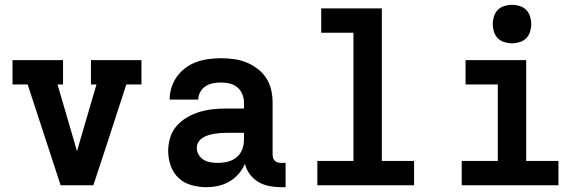

<svg xmlns="http://www.w3.org/2000/svg" viewBox="-20 -770 2440 798"><path d="M232 0 95 -419H32V-520H242V-419H219L291 -173Q293 -165 295.5 -157Q298 -149 300 -141Q302 -149 304.5 -157Q307 -165 309 -173L381 -419H358V-520H568V-419H505L425 -173L368 0Z M838 8Q807 8 776 -0.5Q745 -9 722.5 -30Q700 -51 689.5 -81Q679 -111 679 -142Q679 -171 687.5 -198.5Q696 -226 714.5 -247Q733 -268 758 -282.5Q783 -297 810 -305Q837 -313 865 -316Q893 -319 921 -319H994V-344Q994 -362 987 -379Q980 -396 966 -407.5Q952 -419 934 -423Q916 -427 898 -427Q882 -427 865.5 -424Q849 -421 835 -412Q821 -403 812.5 -388Q804 -373 804 -356H685Q685 -382 693 -407Q701 -432 716 -452.5Q731 -473 752 -488.5Q773 -504 797 -512.5Q821 -521 847 -524.5Q873 -528 898 -528Q925 -528 951.5 -524.5Q978 -521 1003 -511Q1028 -501 1050 -484.5Q1072 -468 1086.5 -445.5Q1101 -423 1107 -397Q1113 -371 1113 -344V-128Q1113 -121 1115 -114Q1117 -107 1122 -102Q1127 -97 1134 -95Q1141 -93 1148 -93H1167V8H1148Q1124 8 1100 3.5Q1076 -1 1055 -13Q1034 -25 1019 -45Q1004 -65 998 -89Q988 -66 971.5 -47Q955 -28 933.5 -15.5Q912 -3 887.5 2.5Q863 8 838 8ZM885 -93Q906 -93 926.5 -98Q947 -103 963 -116Q979 -129 986.5 -148.5Q994 -168 994 -189V-218H921Q908 -218 895.5 -217Q883 -216 870.5 -214Q858 -212 845.5 -208Q833 -204 822 -197Q811 -190 804.5 -179Q798 -168 798 -155Q798 -140 806 -126.5Q814 -113 827 -105.5Q840 -98 855 -95.5Q870 -93 885 -93Z M1299 0V-101H1449V-634H1315V-735H1567V-101H1701V0Z M1899 0V-101H2049V-419H1915V-520H2167V-101H2301V0ZM2108 -590Q2092 -590 2076 -595Q2060 -600 2049 -611Q2038 -622 2033 -638Q2028 -654 2028 -670Q2028 -686 2033 -702Q2038 -718 2049 -729Q2060 -740 2076 -745Q2092 -750 2108 -750Q2124 -750 2140 -745Q2156 -740 2167 -729Q2178 -718 2183 -702Q2188 -686 2188 -670Q2188 -654 2183 -638Q2178 -622 2167 -611Q2156 -600 2140 -595Q2124 -590 2108 -590Z"/></svg>

Font: Iosevka Plex Etoile
Style: Bold
Weight: 700
Designer: Belleve Invis
Foundry: Belleve Invis
Version: Version 25.1.1; ttfautohint (v1.8.4)